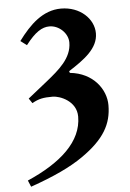

<svg xmlns="http://www.w3.org/2000/svg" viewBox="-60 -774 666 986"><g transform="rotate(-5 273.0 -281.0)"><path d="M46 135 60 168C180 126 266 86 332 40C450 -42 492 -118 492 -215C492 -296 429 -385 309 -397L306 -406C387 -458 460 -510 460 -588C460 -663 390 -730 292 -730C198 -730 129 -662 70 -582L102 -558C151 -622 187 -644 225 -644C274 -644 320 -601 320 -553C320 -472 253 -417 186 -363L87 -284L104 -259C139 -279 163 -283 210 -283C248 -283 332 -250 332 -170C332 -41 220 59 46 135Z"/></g></svg>

Font: Old Standard
Style: Bold
Weight: 700
Designer: Alexey Kryukov <alexios@thessalonica.org.ru>
Version: Version 2.0.2